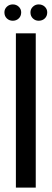

<svg xmlns="http://www.w3.org/2000/svg" viewBox="-21 -850 234 870"><path d="M141 -699V0H51V-699ZM-1 -794Q-1 -809 10 -819.5Q21 -830 37 -830Q53 -830 64 -819.5Q75 -809 75 -794Q75 -777 64 -766.5Q53 -756 37 -756Q21 -756 10 -766.5Q-1 -777 -1 -794ZM117 -794Q117 -809 128 -819.5Q139 -830 154 -830Q171 -830 182 -819.5Q193 -809 193 -794Q193 -777 182 -766.5Q171 -756 154 -756Q139 -756 128 -766.5Q117 -777 117 -794Z"/></svg>

Font: Moniqa SemBd Heading
Style: Regular
Weight: 600
Designer: Rajesh Rajput
Foundry: Rajesh Rajput
Version: Version 1.000